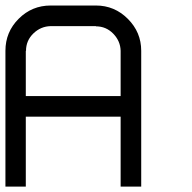

<svg xmlns="http://www.w3.org/2000/svg" viewBox="-20 -687 707 707"><path d="M424.2 0V-257.5H75V0H0V-500Q0 -569.2 48.8 -617.9Q97.5 -666.7 166.7 -666.7H333.3Q401.7 -666.7 450.8 -617.5Q500 -568.3 500 -500V0ZM75 -333.3H424.2V-500Q423.3 -535.8 397.1 -562.9Q370.8 -590 333.3 -590V-590.8H166.7Q130 -590 102.9 -563.8Q75.8 -537.5 75.8 -500H75Z"/></svg>

Font: 0xA000-Squareish-Mono
Style: Squareish-Mono
Weight: 400
Version: Version 0.1